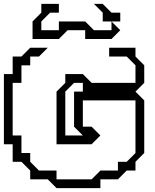

<svg xmlns="http://www.w3.org/2000/svg" viewBox="-20 -920 793 985"><path d="M45 -90V-180H0V-540H45V-630H90L135 -675H225L180 -630H135V-585H90V-495H45V-225H90V-135H135V-90L180 -45H270V0H450L495 -45H585V-90H630L675 -135V-405H405V-270H450L495 -225L450 -180H270V-450L315 -495V-540H405L450 -495H675V-585L630 -630H540V-675H675V-630L720 -585V-495L675 -450L720 -405V-135L675 -90V-45H630L585 0H495V45H270L225 0H135V-45L90 -90ZM315 -225H405L360 -270V-450H405V-495H360L315 -450ZM147 -720V-810L192 -855V-900H282V-855H237L192 -810V-765H282V-810H417L462 -765H552V-810L597 -765L552 -720H417V-765H327L282 -720ZM507 -810V-855L462 -900H507L552 -855H597V-810Z"/></svg>

Font: Rubik Iso
Style: Regular
Weight: 400
Designer: Hubert and Fischer, NaN
Foundry: Hubert and Fischer, NaN
Version: Version 2.200